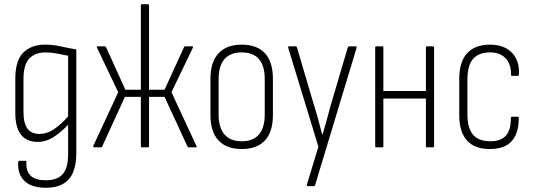

<svg xmlns="http://www.w3.org/2000/svg" viewBox="-20 -703 2547 916"><path d="M198 193Q128 192 95.5 159Q63 126 67 71Q67 66 69 65Q71 64 74 64H101Q104 64 105 65Q106 66 106 70Q103 112 125.5 134.5Q148 157 198 157Q254 157 279.5 127.5Q305 98 305 30V-28Q305 -48 305 -67Q305 -86 305 -106V-108Q269 -70 234 -48Q199 -26 161 -26Q107 -26 80 -60.5Q53 -95 53 -166V-327Q53 -414 91 -452Q129 -490 195 -490Q233 -490 268.5 -482Q304 -474 344 -467V29Q344 83 328.5 119.5Q313 156 280.5 174.5Q248 193 198 193ZM169 -64Q203 -64 236.5 -86Q270 -108 305 -148V-437Q279 -442 252 -447.5Q225 -453 199 -453Q147 -453 119.5 -423.5Q92 -394 92 -326V-170Q92 -115 111 -89.5Q130 -64 169 -64Z M429 0Q427 0 425.5 -2Q424 -4 425 -7L544 -263L443 -475Q440 -482 446 -482H479Q484 -482 486 -478L578 -275H652V-677Q652 -683 657 -683H685Q691 -683 691 -677V-275H765L858 -478Q859 -482 864 -482H896Q903 -482 900 -475L798 -263L917 -7Q921 0 914 0H881Q879 0 877.5 -0.5Q876 -1 875 -3L765 -241H691V-6Q691 0 685 0H657Q652 0 652 -6V-241H576L467 -3Q466 0 461 0Z M1133 8Q1061 8 1022.5 -33Q984 -74 984 -154V-327Q984 -407 1022.5 -448.5Q1061 -490 1133 -490Q1206 -490 1244 -449Q1282 -408 1282 -327V-154Q1282 -74 1244 -33Q1206 8 1133 8ZM1133 -29Q1188 -29 1215.5 -61.5Q1243 -94 1243 -157V-325Q1243 -389 1215.5 -421Q1188 -453 1133 -453Q1079 -453 1051 -421Q1023 -389 1023 -325V-157Q1023 -94 1051 -61.5Q1079 -29 1133 -29Z M1448 185Q1446 185 1444.5 183Q1443 181 1444 178L1499 -3L1355 -475Q1353 -482 1359 -482H1391Q1395 -482 1397 -476L1479 -198Q1490 -164 1499 -129.5Q1508 -95 1517 -62H1519Q1529 -95 1538.5 -129.5Q1548 -164 1557 -198L1639 -476Q1642 -482 1646 -482H1676Q1683 -482 1681 -474L1483 181Q1482 185 1477 185Z M2017 0Q2012 0 2012 -6V-476Q2012 -482 2017 -482H2046Q2051 -482 2051 -476V-6Q2051 0 2046 0ZM1775 0Q1770 0 1770 -6V-476Q1770 -482 1775 -482H1804Q1809 -482 1809 -476V-6Q1809 0 1804 0ZM1803 -233V-269H2020V-233Z M2320 8Q2246 9 2208.5 -32Q2171 -73 2171 -154V-325Q2171 -408 2208.5 -449Q2246 -490 2318 -490Q2363 -490 2394 -473Q2425 -456 2441.5 -425Q2458 -394 2456 -350Q2456 -341 2450 -341H2422Q2418 -341 2418 -348Q2419 -396 2392.5 -424.5Q2366 -453 2318 -453Q2264 -453 2237 -422Q2210 -391 2210 -324V-156Q2210 -91 2237 -60Q2264 -29 2320 -29Q2370 -29 2394 -56.5Q2418 -84 2417 -139Q2417 -146 2422 -146H2450Q2455 -146 2455 -140Q2455 -68 2422 -30.5Q2389 7 2320 8Z"/></svg>

Font: Sofia Sans Condensed ExtraLight
Style: Regular
Weight: 250
Version: Version 4.100